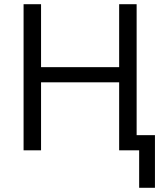

<svg xmlns="http://www.w3.org/2000/svg" viewBox="-20 -714 784 912"><path d="M92 0V-694H175V-395H546V-694H629V-72H716V178H641V0H546V-323H175V0Z"/></svg>

Font: Cantarell
Style: Regular
Weight: 400
Designer: Dave Crossland, Nikolaus Waxweiler, Florian Fecher, Jacques Le Bailly, Eben Sorkin, Alexei Vanyashin, Alexios Zavras, Em
Version: Version 0.303